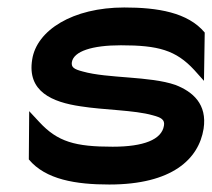

<svg xmlns="http://www.w3.org/2000/svg" viewBox="-20 -482 567 513"><path d="M66 -323C52 -237 120 -209 195 -198C257 -188 339 -188 388 -174C411 -168 421 -162 418 -146C412 -109 364 -90 281 -90C181 -90 134 -103 85 -156L58 -185L57 -56C102 -2 183 11 272 11C440 11 511 -57 524 -138C534 -204 495 -237 449 -255C380 -279 268 -272 201 -291C178 -297 170 -302 172 -316C177 -345 226 -361 303 -361C403 -361 450 -348 499 -295L525 -266L527 -395C482 -449 401 -462 312 -462C174 -462 78 -401 66 -323Z"/></svg>

Font: Charger Sport
Style: BlkExtObl
Weight: 900
Designer: Jasper
Foundry: Cannot Into Space Fonts
Version: Version 1.1